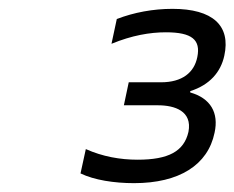

<svg xmlns="http://www.w3.org/2000/svg" viewBox="-20 -707 530 434"><path d="M337 -469C375 -469 415 -456 406 -409C396 -365 361 -346 291 -346C252 -346 212 -353 174 -370L162 -315C193 -300 238 -293 283 -293C385 -293 450 -334 465 -407C475 -452 456 -485 410 -498V-501C454 -515 479 -544 487 -581C502 -649 461 -687 370 -687C326 -687 283 -679 244 -664L232 -608C278 -627 319 -634 355 -634C414 -634 434 -617 426 -578C419 -543 392 -521 344 -521H271L260 -469Z"/></svg>

Font: LT Wave Text Light Italic
Style: Regular
Weight: 300
Designer: Daniel Lyons
Version: Version 2.5 (Glyphs App)